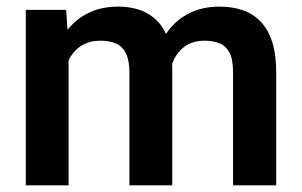

<svg xmlns="http://www.w3.org/2000/svg" viewBox="-20 -558 909 578"><path d="M186.5 -419.9V0H57.6V-528.3H179.2ZM167.5 -283.2H127.9Q127.9 -338.4 141.4 -384.8Q154.8 -431.2 181.2 -465.6Q207.5 -500 246.3 -519Q285.2 -538.1 336.4 -538.1Q372.1 -538.1 401.9 -527.6Q431.6 -517.1 453.4 -494.9Q475.1 -472.7 486.8 -437.3Q498.5 -401.9 498.5 -352.5V0H369.6V-339.4Q369.6 -376.5 359.1 -397.5Q348.6 -418.5 329.1 -427Q309.6 -435.5 282.2 -435.5Q252 -435.5 230.2 -423.6Q208.5 -411.6 194.6 -390.6Q180.7 -369.6 174.1 -342.3Q167.5 -314.9 167.5 -283.2ZM488.8 -307.1 435.5 -297.4Q436 -347.2 449.2 -390.9Q462.4 -434.6 488 -467.5Q513.7 -500.5 552 -519.3Q590.3 -538.1 640.6 -538.1Q679.7 -538.1 711.2 -527.1Q742.7 -516.1 765.1 -492.4Q787.6 -468.8 799.6 -431.2Q811.5 -393.6 811.5 -339.4V0H681.6V-339.8Q681.6 -378.4 671.1 -398.9Q660.6 -419.4 641.1 -427.5Q621.6 -435.5 595.2 -435.5Q568.4 -435.5 548.6 -425.5Q528.8 -415.5 515.4 -397.9Q502 -380.4 495.4 -357.2Q488.8 -334 488.8 -307.1Z"/></svg>

Font: Roboto SemiBold
Style: Regular
Weight: 600
Designer: Christian Robertson
Foundry: Google
Version: Version 3.009; 2024